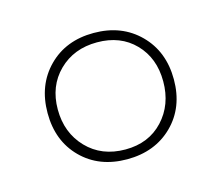

<svg xmlns="http://www.w3.org/2000/svg" viewBox="-57 -795 514 445"><g transform="rotate(-15 200.0 -572.5)"><path d="M199 -421Q132 -421 90 -463Q48 -505 48 -572Q48 -639 90 -681.5Q132 -724 199 -724Q266 -724 308.5 -681.5Q351 -639 351 -572Q351 -505 308.5 -463Q266 -421 199 -421ZM201 -444Q257 -444 291.5 -481Q326 -518 326 -574Q326 -630 291.5 -665.5Q257 -701 201 -701Q145 -701 109 -665.5Q73 -630 73 -574Q73 -518 108.5 -481Q144 -444 201 -444Z"/></g></svg>

Font: Noto Serif Telugu Thin
Style: Regular
Weight: 100
Designer: Jelle Bosma - Monotype Design Team
Foundry: Monotype Imaging Inc.
Version: Version 2.005; ttfautohint (v1.8.4.7-5d5b)